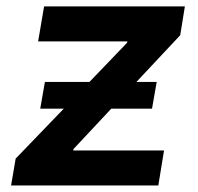

<svg xmlns="http://www.w3.org/2000/svg" viewBox="-20 -565 603 585"><path d="M13.8 0H462.4L479.8 -106.5H202.8L204.2 -111.2L319.2 -234H443.2L457.4 -315.3H395.6L529.1 -457.7L543.3 -545.5H114.3L96.2 -438.9H368.3L366.8 -434.3L252.5 -315.3H116.8L102.6 -234H174.4L27.7 -81.7Z"/></svg>

Font: Margiela Sans Semi Bold
Style: Italic
Weight: 600
Italic angle: -9.39999°
Designer: Stefan Endress, Andreas Faust
Version: Version 1.100;FEAKit 1.0